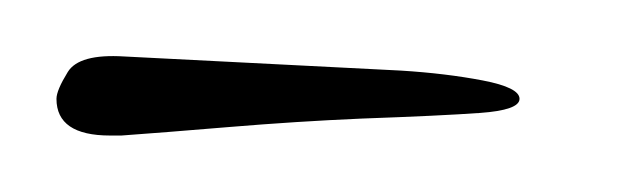

<svg xmlns="http://www.w3.org/2000/svg" viewBox="-20 -423 224 68"><path d="M19 -375Q0 -375 0 -388Q0 -391 4 -397.5Q8 -404 24 -403L122 -398Q138 -397 151 -394.5Q164 -392 164 -388Q164 -384 150 -383Q136 -382 108 -381Q85 -380 61 -378Q37 -376 23 -375Z"/></svg>

Font: Shalimar
Style: Regular
Weight: 400
Designer: Robert E. Leuschke
Foundry: Robert E. Leuschke
Version: Version 1.010; ttfautohint (v1.8.3)